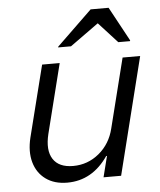

<svg xmlns="http://www.w3.org/2000/svg" viewBox="-52 -761 679 816"><g transform="rotate(-5 287.5 -353.5)"><path d="M202.5 9.2Q147.5 9.2 110.8 -17.5Q74.2 -44.2 61.2 -90.4Q48.3 -136.7 62.5 -195L139.2 -500H214.2L140 -204.2Q123.3 -135.8 147.9 -97.5Q172.5 -59.2 233.3 -59.2Q295.8 -59.2 344.2 -99.2Q392.5 -139.2 408.3 -204.2L482.5 -500H557.5L432.5 0H357.5L380 -89.2H376.7Q309.2 9.2 202.5 9.2ZM213.3 -566.7 214.2 -570 365 -715.8H441.7L520.8 -570L520 -566.7H470L390 -654.2L268.3 -566.7Z"/></g></svg>

Font: Funnel Sans Light
Style: Italic
Weight: 300
Italic angle: -14.036°
Designer: NORD ID, Kristian Moeller
Foundry: Dicotype
Version: Version 1.000